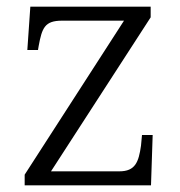

<svg xmlns="http://www.w3.org/2000/svg" viewBox="-20 -556 541 576"><path d="M54 0H433L438 -151H406L403 -119C396 -70 386 -42 338 -42H133L432 -504V-536H71L62 -406H94L96 -418C106 -472 114 -494 166 -494H352L54 -32Z"/></svg>

Font: Noto Serif Ethiopic Light
Style: Regular
Weight: 300
Designer: Monotype Design Team
Foundry: Monotype Imaging Inc.
Version: Version 2.102